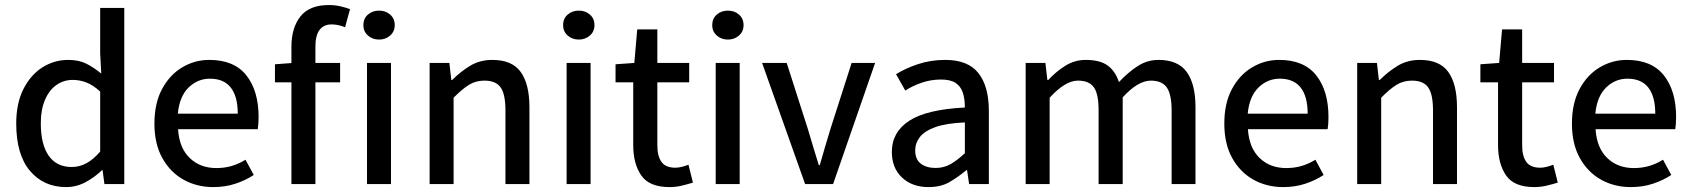

<svg xmlns="http://www.w3.org/2000/svg" viewBox="-20 -742 6814 774"><path d="M246.6 12.2Q155.8 12.2 100.6 -53.5Q45.4 -119.1 45.4 -244.1Q45.4 -325.7 74.5 -383.1Q103.5 -440.4 151.1 -470.5Q198.7 -500.5 254.9 -500.5Q297.4 -500.5 327.4 -485.6Q357.4 -470.7 388.2 -445.3L383.8 -526.9V-710H481V0H400.9L393.6 -55.7H390.6Q362.3 -27.8 325.2 -7.8Q288.1 12.2 246.6 12.2ZM269 -68.8Q300.8 -68.8 328.6 -84Q356.4 -99.1 383.8 -130.9V-373Q355.5 -398.9 328.4 -409.4Q301.3 -419.9 273.4 -419.9Q236.8 -419.9 207.5 -399.4Q178.2 -378.9 161.4 -339.6Q144.5 -300.3 144.5 -245.6Q144.5 -159.2 176.5 -114Q208.5 -68.8 269 -68.8Z M839.8 12.2Q773.4 12.2 719.7 -17.8Q666 -47.9 634.3 -105Q602.5 -162.1 602.5 -243.7Q602.5 -325.7 633.3 -383.1Q664.1 -440.4 714.6 -470.5Q765.1 -500.5 823.7 -500.5Q923.8 -500.5 973.1 -438.2Q1022.5 -376 1022.5 -270Q1022.5 -255.9 1021.5 -242.9Q1020.5 -230 1019 -221.2H697.8Q702.6 -145.5 744.9 -105Q787.1 -64.5 852.1 -64.5Q885.3 -64.5 914.1 -73Q942.9 -81.5 969.7 -98.1L1002.9 -36.6Q970.2 -15.1 929.2 -1.5Q888.2 12.2 839.8 12.2ZM696.8 -283.7H938.5Q938.5 -353 910.4 -388.9Q882.3 -424.8 826.2 -424.8Q776.9 -424.8 740.2 -389.2Q703.6 -353.5 696.8 -283.7Z M1154.8 0V-410.2H1088.4V-482.9L1154.8 -487.8V-553.7Q1154.8 -629.4 1190.9 -675.5Q1227.1 -721.7 1305.7 -721.7Q1330.1 -721.7 1352.3 -716.6Q1374.5 -711.4 1391.1 -705.1L1371.1 -632.3Q1357.9 -637.7 1344 -640.6Q1330.1 -643.6 1316.9 -643.6Q1284.7 -643.6 1268.1 -621.3Q1251.5 -599.1 1251.5 -554.7V-488.3H1351.1V-410.2H1251.5V0ZM1459.5 0V-488.3H1556.2V0ZM1508.3 -582.5Q1481.4 -582.5 1463.1 -598.9Q1444.8 -615.2 1444.8 -640.6Q1444.8 -667 1463.1 -683.1Q1481.4 -699.2 1508.3 -699.2Q1534.7 -699.2 1553 -683.1Q1571.3 -667 1571.3 -640.6Q1571.3 -615.2 1553 -598.9Q1534.7 -582.5 1508.3 -582.5Z M1711.9 0V-488.3H1791.5L1799.3 -419.9H1803.2Q1836.9 -453.6 1875.7 -477.1Q1914.6 -500.5 1964.8 -500.5Q2044.4 -500.5 2079.3 -451.7Q2114.3 -402.8 2114.3 -309.6V0H2017.6V-296.9Q2017.6 -361.8 1998.3 -389.4Q1979 -417 1932.6 -417Q1897.5 -417 1869.9 -399.7Q1842.3 -382.3 1808.6 -348.1V0Z M2264.2 0V-488.3H2360.8V0ZM2313.5 -582.5Q2286.6 -582.5 2268.3 -598.9Q2250 -615.2 2250 -640.6Q2250 -667 2268.3 -683.1Q2286.6 -699.2 2313.5 -699.2Q2339.8 -699.2 2358.2 -683.1Q2376.5 -667 2376.5 -640.6Q2376.5 -615.2 2358.2 -598.9Q2339.8 -582.5 2313.5 -582.5Z M2678.7 12.2Q2597.7 12.2 2565.2 -34.7Q2532.7 -81.5 2532.7 -157.2V-410.2H2461.4V-482.9L2537.1 -488.3L2548.8 -623.5H2629.9V-488.3H2758.3V-410.2H2629.9V-156.2Q2629.9 -112.3 2646.7 -89.1Q2663.6 -65.9 2702.6 -65.9Q2715.3 -65.9 2730 -69.8Q2744.6 -73.7 2755.4 -78.1L2773.4 -5.9Q2753.4 0.5 2729 6.3Q2704.6 12.2 2678.7 12.2Z M2865.2 0V-488.3H2961.9V0ZM2914.6 -582.5Q2887.7 -582.5 2869.4 -598.9Q2851.1 -615.2 2851.1 -640.6Q2851.1 -667 2869.4 -683.1Q2887.7 -699.2 2914.6 -699.2Q2940.9 -699.2 2959.2 -683.1Q2977.5 -667 2977.5 -640.6Q2977.5 -615.2 2959.2 -598.9Q2940.9 -582.5 2914.6 -582.5Z M3225.6 0 3052.2 -488.3H3151.4L3236.8 -221.7Q3247.1 -186 3258.5 -148.9Q3270 -111.8 3280.8 -76.2H3284.7Q3294.4 -111.8 3305.7 -148.9Q3316.9 -186 3327.6 -221.7L3413.1 -488.3H3507.8L3338.4 0Z M3723.1 12.2Q3657.2 12.2 3616.2 -26.4Q3575.2 -64.9 3575.2 -129.9Q3575.2 -209 3645 -254.9Q3714.8 -300.8 3869.6 -308.6Q3869.6 -344.2 3861.1 -369.4Q3852.5 -394.5 3831.8 -408Q3811 -421.4 3773.4 -421.4Q3733.4 -421.4 3696.5 -408.9Q3659.7 -396.5 3629.4 -377L3592.3 -442.9Q3629.4 -466.3 3680.7 -483.4Q3731.9 -500.5 3790.5 -500.5Q3882.3 -500.5 3924.3 -447.3Q3966.3 -394 3966.3 -294.9V0H3886.7L3878.4 -56.2H3876Q3841.8 -27.8 3807.1 -7.8Q3772.5 12.2 3723.1 12.2ZM3751.5 -64.9Q3784.7 -64.9 3811.8 -80.3Q3838.9 -95.7 3869.6 -124.5V-248.5Q3792.5 -245.1 3749 -229Q3705.6 -212.9 3687.5 -188.7Q3669.4 -164.6 3669.4 -136.2Q3669.4 -99.1 3692.4 -82Q3715.3 -64.9 3751.5 -64.9Z M4114.7 0V-488.3H4194.3L4202.1 -419.9H4206.1Q4237.3 -453.6 4274.9 -477.1Q4312.5 -500.5 4356.9 -500.5Q4414.1 -500.5 4445.1 -478Q4476.1 -455.6 4490.7 -411.1Q4527.8 -450.7 4566.4 -475.6Q4605 -500.5 4649.9 -500.5Q4729 -500.5 4764.2 -451.7Q4799.3 -402.8 4799.3 -309.6V0H4703.1V-296.9Q4703.1 -361.8 4683.6 -389.4Q4664.1 -417 4619.6 -417Q4567.4 -417 4505.9 -349.6V0H4408.7V-298.3Q4408.7 -363.3 4389.6 -390.1Q4370.6 -417 4325.2 -417Q4274.4 -417 4211.4 -348.1V0Z M5152.8 12.2Q5086.4 12.2 5032.7 -17.8Q4979 -47.9 4947.3 -105Q4915.5 -162.1 4915.5 -243.7Q4915.5 -325.7 4946.3 -383.1Q4977.1 -440.4 5027.6 -470.5Q5078.1 -500.5 5136.7 -500.5Q5236.8 -500.5 5286.1 -438.2Q5335.4 -376 5335.4 -270Q5335.4 -255.9 5334.5 -242.9Q5333.5 -230 5332 -221.2H5010.7Q5015.6 -145.5 5057.9 -105Q5100.1 -64.5 5165 -64.5Q5198.2 -64.5 5227.1 -73Q5255.9 -81.5 5282.7 -98.1L5315.9 -36.6Q5283.2 -15.1 5242.2 -1.5Q5201.2 12.2 5152.8 12.2ZM5009.8 -283.7H5251.5Q5251.5 -353 5223.4 -388.9Q5195.3 -424.8 5139.2 -424.8Q5089.8 -424.8 5053.2 -389.2Q5016.6 -353.5 5009.8 -283.7Z M5451.2 0V-488.3H5530.8L5538.6 -419.9H5542.5Q5576.2 -453.6 5615 -477.1Q5653.8 -500.5 5704.1 -500.5Q5783.7 -500.5 5818.6 -451.7Q5853.5 -402.8 5853.5 -309.6V0H5756.8V-296.9Q5756.8 -361.8 5737.5 -389.4Q5718.3 -417 5671.9 -417Q5636.7 -417 5609.1 -399.7Q5581.5 -382.3 5547.9 -348.1V0Z M6165 12.2Q6084 12.2 6051.5 -34.7Q6019 -81.5 6019 -157.2V-410.2H5947.8V-482.9L6023.4 -488.3L6035.2 -623.5H6116.2V-488.3H6244.6V-410.2H6116.2V-156.2Q6116.2 -112.3 6133.1 -89.1Q6149.9 -65.9 6189 -65.9Q6201.7 -65.9 6216.3 -69.8Q6231 -73.7 6241.7 -78.1L6259.8 -5.9Q6239.7 0.5 6215.3 6.3Q6190.9 12.2 6165 12.2Z M6554.2 12.2Q6487.8 12.2 6434.1 -17.8Q6380.4 -47.9 6348.6 -105Q6316.9 -162.1 6316.9 -243.7Q6316.9 -325.7 6347.7 -383.1Q6378.4 -440.4 6429 -470.5Q6479.5 -500.5 6538.1 -500.5Q6638.2 -500.5 6687.5 -438.2Q6736.8 -376 6736.8 -270Q6736.8 -255.9 6735.8 -242.9Q6734.9 -230 6733.4 -221.2H6412.1Q6417 -145.5 6459.2 -105Q6501.5 -64.5 6566.4 -64.5Q6599.6 -64.5 6628.4 -73Q6657.2 -81.5 6684.1 -98.1L6717.3 -36.6Q6684.6 -15.1 6643.6 -1.5Q6602.5 12.2 6554.2 12.2ZM6411.1 -283.7H6652.8Q6652.8 -353 6624.8 -388.9Q6596.7 -424.8 6540.5 -424.8Q6491.2 -424.8 6454.6 -389.2Q6418 -353.5 6411.1 -283.7Z"/></svg>

Font: Varta Light SemiBold
Style: Regular
Weight: 600
Version: Version 1.004